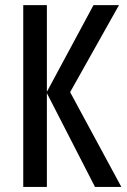

<svg xmlns="http://www.w3.org/2000/svg" viewBox="-20 -734 497 754"><path d="M456.5 0H353L164.1 -368.2V0H71.3V-713.9H164.1V-373.5L347.2 -713.9H447.3L255.4 -372.1Z"/></svg>

Font: Open Sans Condensed Medium
Style: Regular
Weight: 500
Width: 3
Designer: Monotype Design Team
Foundry: Monotype Imaging Inc.
Version: Version 3.000